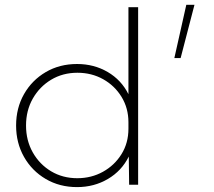

<svg xmlns="http://www.w3.org/2000/svg" viewBox="-20 -762 881 792"><path d="M725.1 -522.5H699.2L748.5 -742.2H782.2ZM549.8 0H512.7L511.2 -116.2Q481.9 -57.1 425 -23.7Q368.2 9.8 297.9 9.8Q225.6 9.8 168.7 -23.7Q111.8 -57.1 79.1 -114.7Q46.4 -172.4 46.4 -244.1Q46.4 -316.4 79.1 -373.8Q111.8 -431.2 168.7 -464.6Q225.6 -498 297.9 -498Q367.7 -498 424.1 -465.1Q480.5 -432.1 509.8 -373.5V-732.4H549.8ZM298.8 -26.9Q356.9 -26.9 404.8 -53.5Q452.6 -80.1 481.2 -126.2Q509.8 -172.4 509.8 -231V-257.8Q509.8 -315.4 481.7 -361.8Q453.6 -408.2 405.8 -435.1Q357.9 -461.9 299.3 -461.9Q238.8 -461.9 190.9 -433.1Q143.1 -404.3 115.2 -355.2Q87.4 -306.2 87.4 -244.1Q87.4 -182.6 115.2 -133.3Q143.1 -84 190.9 -55.4Q238.8 -26.9 298.8 -26.9Z"/></svg>

Font: Kumbh Sans ExtraLight
Style: Regular
Weight: 250
Version: Version 1.005